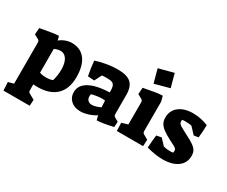

<svg xmlns="http://www.w3.org/2000/svg" viewBox="-151 -1235 2252 1901"><g transform="rotate(30 975.0 -285.0)"><path d="M-2 120 60 103V-356Q60 -378 57 -384.5Q54 -391 40 -399L-5 -423L0 -498Q5 -499 10 -500Q15 -501 21 -502Q68 -511 120.5 -519.5Q173 -528 207 -530Q216 -509 219 -482Q250 -507 285.5 -520Q321 -533 356 -533Q456 -533 509.5 -462.5Q563 -392 563 -262Q563 -127 489 -55.5Q415 16 275 16Q260 16 228 14V69Q228 91 231 98Q234 105 248 112L307 145L303 215H3ZM377 -121Q385 -146 390.5 -181.5Q396 -217 396 -248Q396 -325 369.5 -367Q343 -409 296 -409Q267 -409 228 -392V-120Q257 -108 301 -108Q348 -108 377 -121Z M613 -121Q613 -200 692.5 -245Q772 -290 924 -296Q924 -343 916.5 -365.5Q909 -388 889.5 -396.5Q870 -405 830 -405Q789 -405 772 -402L731 -321L657 -326Q640 -406 633 -492Q689 -511 755.5 -522Q822 -533 880 -533Q986 -533 1032 -491.5Q1078 -450 1078 -354V-145Q1078 -127 1081.5 -120Q1085 -113 1097 -106L1137 -83L1133 -21Q1017 6 950 9Q948 3 944 -12.5Q940 -28 937 -42Q898 -17 851.5 -2Q805 13 763 13Q695 13 654 -24.5Q613 -62 613 -121ZM927 -127 923 -203Q899 -205 891 -205Q864 -205 828 -199.5Q792 -194 771 -187Q768 -174 768 -163Q768 -133 784.5 -116.5Q801 -100 830 -100Q870 -100 927 -127Z M1214 -740 1384 -785 1425 -633 1256 -587ZM1172 -92 1242 -113V-356Q1242 -378 1238.5 -384.5Q1235 -391 1221 -399L1177 -423L1182 -498Q1265 -514 1310.5 -521.5Q1356 -529 1394 -530Q1407 -487 1410 -466V-146Q1410 -125 1413 -118Q1416 -111 1430 -103L1479 -75L1475 0H1175Z M1522 -11Q1528 -109 1535 -156L1592 -167L1655 -100Q1688 -90 1729 -90Q1752 -90 1765 -93Q1768 -101 1768 -115Q1768 -127 1762.5 -135Q1757 -143 1738 -154Q1719 -165 1672 -188Q1613 -219 1582 -243.5Q1551 -268 1537.5 -294Q1524 -320 1524 -356Q1524 -436 1583.5 -483Q1643 -530 1745 -530Q1787 -530 1833.5 -520.5Q1880 -511 1917 -495Q1917 -430 1908 -350L1856 -342L1789 -414Q1763 -422 1713 -422Q1705 -422 1681 -420Q1678 -414 1678 -401Q1678 -387 1686 -376.5Q1694 -366 1714.5 -353.5Q1735 -341 1780 -318Q1846 -286 1879.5 -262.5Q1913 -239 1926.5 -215Q1940 -191 1940 -157Q1940 -75 1877.5 -29Q1815 17 1705 17Q1626 17 1522 -11Z"/></g></svg>

Font: Suez One
Style: Regular
Weight: 400
Version: Version 1.000